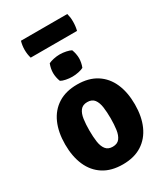

<svg xmlns="http://www.w3.org/2000/svg" viewBox="-219 -989 961 1102"><g transform="rotate(-30 261.0 -438.0)"><path d="M492 -249.5Q492 -169.5 465.5 -110Q439 -50.5 387.8 -17.8Q336.5 15 261 15Q185 15 133.5 -18Q82 -51 56 -110.5Q30 -170 30 -249.5Q30 -330 56.2 -389.2Q82.5 -448.5 134 -481.2Q185.5 -514 261 -514Q337 -514 388.5 -481Q440 -448 466 -388.8Q492 -329.5 492 -249.5ZM190.5 -249.5Q190.5 -208.5 195.2 -175Q200 -141.5 215.2 -121.8Q230.5 -102 261 -102Q292 -102 307 -121.8Q322 -141.5 326.8 -175Q331.5 -208.5 331.5 -249.5Q331.5 -291 326.8 -324.5Q322 -358 307 -377.8Q292 -397.5 261 -397.5Q230.5 -397.5 215.2 -377.8Q200 -358 195.2 -324.5Q190.5 -291 190.5 -249.5ZM175 -639.5Q175 -653.5 178 -668.8Q181 -684 186.5 -698Q199.5 -704.5 220.2 -709Q241 -713.5 261 -713.5Q281.5 -713.5 302.8 -709Q324 -704.5 335.5 -698Q341 -684 344 -668.2Q347 -652.5 347 -639.5Q347 -626 344 -610.5Q341 -595 335.5 -581.5Q324 -575 302.8 -570.5Q281.5 -566 261 -566Q241 -566 219.5 -570.2Q198 -574.5 186.5 -581.5Q181 -595 178 -610.5Q175 -626 175 -639.5ZM108 -780.5Q100 -807 100 -836.5Q100 -864.5 108 -892.5H415Q419 -877 420.5 -866Q422 -855 422 -838Q422 -808.5 415 -780.5Z"/></g></svg>

Font: Signika
Style: Bold
Weight: 700
Designer: Anna Giedry
Foundry: Anna Giedry
Version: Version 2.001